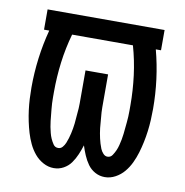

<svg xmlns="http://www.w3.org/2000/svg" viewBox="-65 -583 630 653"><g transform="rotate(10 250.0 -256.0)"><path d="M162 8Q143 8 125.5 -1.5Q108 -11 95.5 -26Q83 -41 74.5 -59Q66 -77 60.5 -95.5Q55 -114 51 -133Q47 -152 44.5 -171.5Q42 -191 41 -210.5Q40 -230 40 -249Q40 -300 46.5 -350.5Q53 -401 66 -450H48V-520H452V-450H434Q447 -401 453.5 -350.5Q460 -300 460 -249Q460 -230 459 -210.5Q458 -191 455.5 -171.5Q453 -152 449 -133Q445 -114 439.5 -95.5Q434 -77 425.5 -59Q417 -41 404.5 -26Q392 -11 374.5 -1.5Q357 8 338 8Q320 8 304.5 -0.5Q289 -9 279 -23Q269 -37 262 -53.5Q255 -70 250 -86Q245 -70 238 -53.5Q231 -37 221 -23Q211 -9 195.5 -0.5Q180 8 162 8ZM165 -62Q174 -62 180 -69Q186 -76 189.5 -84.5Q193 -93 195.5 -101.5Q198 -110 200 -118.5Q202 -127 203.5 -136Q205 -145 206 -153.5Q207 -162 207.5 -171Q208 -180 209 -189Q210 -198 210.5 -207Q211 -216 211 -224.5Q211 -233 211 -242Q211 -251 211 -260V-338H289V-260Q289 -251 289 -242Q289 -233 289 -224.5Q289 -216 289.5 -207Q290 -198 291 -189Q292 -180 292.5 -171Q293 -162 294 -153.5Q295 -145 296.5 -136Q298 -127 300 -118.5Q302 -110 304.5 -101.5Q307 -93 310.5 -84.5Q314 -76 320.5 -69Q327 -62 335 -62Q335 -62 335 -62Q335 -62 335 -62Q346 -62 352 -71Q358 -80 362 -89Q366 -98 368.5 -108Q371 -118 373 -128Q375 -138 376 -148Q377 -158 378 -168Q379 -178 380 -188Q381 -198 381.5 -208Q382 -218 382 -228Q382 -238 382 -248Q382 -299 375.5 -350Q369 -401 355 -450H145Q131 -401 124.5 -350Q118 -299 118 -248Q118 -238 118 -228Q118 -218 118.5 -208Q119 -198 120 -188Q121 -178 122 -168Q123 -158 124 -148Q125 -138 127 -128Q129 -118 131.5 -108Q134 -98 138 -89Q142 -80 148 -71Q154 -62 165 -62Z"/></g></svg>

Font: Iosevka Slab
Style: Regular
Weight: 400
Monospace: yes
Designer: Belleve Invis
Foundry: Belleve Invis
Version: Version 11.2.4; ttfautohint (v1.8.3)